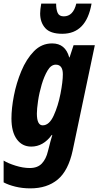

<svg xmlns="http://www.w3.org/2000/svg" viewBox="-47 -797 542 1057"><path d="M457 -777H373Q356 -707 304 -707Q279 -707 270.5 -726Q262 -745 262 -777H180Q174 -744 174 -723Q174 -674 202 -642.5Q230 -611 296 -611Q428 -611 457 -777ZM156 -172Q156 -197 162.5 -241.5Q169 -286 182.5 -331.5Q196 -377 215 -409Q234 -441 260 -441Q299 -441 299 -388Q299 -348 286 -281Q273 -214 248.5 -160.5Q224 -107 188 -107Q156 -107 156 -172ZM353 32 475 -548H358L336 -481H334Q313 -558 240 -558Q182 -558 140 -515Q98 -472 70.5 -406Q43 -340 29.5 -270Q16 -200 16 -145Q16 -71 45.5 -30.5Q75 10 125 10Q191 10 238 -54H241Q235 -35 230.5 -17.5Q226 0 223 12L217 35Q207 78 183.5 103Q160 128 117 128Q80 128 38.5 115Q-3 102 -27 87V207Q-1 221 37.5 230.5Q76 240 120 240Q212 240 270.5 191.5Q329 143 353 32Z"/></svg>

Font: Noto Sans UI Condensed ExtraBold
Style: Italic
Weight: 800
Width: 3
Designer: Monotype Design Team
Foundry: Monotype Imaging Inc.
Version: 1.001